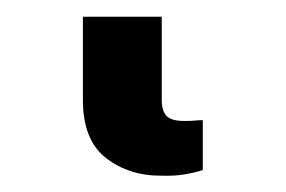

<svg xmlns="http://www.w3.org/2000/svg" viewBox="-20 28 347 233"><path d="M176.8 241.2Q137.2 241.7 108.9 220Q80.6 198.2 80.6 149.4V48.3H176.3V149.4Q176.3 162.1 181.9 168.5Q187.5 174.8 204.1 174.8Q211.9 174.8 217 174.3Q222.2 173.8 226.1 173.8V234.4Q215.3 237.8 203.4 239.7Q191.4 241.7 176.8 241.2Z"/></svg>

Font: Inter Extra Bold
Style: Regular
Weight: 800
Designer: Rasmus Andersson
Foundry: rsms
Version: Version 4.000;git-3c8e0fc